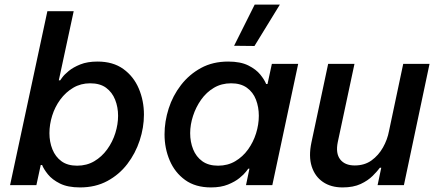

<svg xmlns="http://www.w3.org/2000/svg" viewBox="-20 -809 1909 839"><path d="M330 10Q276 10 242 -7Q208 -24 189.5 -47Q171 -70 164 -88H158L139 0H24L187 -760H302L237 -458H243Q243 -458 252 -470.5Q261 -483 280.5 -499Q300 -515 331 -527.5Q362 -540 406 -540Q474 -540 519 -507.5Q564 -475 586.5 -422Q609 -369 609 -308Q609 -252 590.5 -195.5Q572 -139 536.5 -92.5Q501 -46 449 -18Q397 10 330 10ZM317 -85Q359 -85 392 -104.5Q425 -124 448.5 -156.5Q472 -189 484 -227.5Q496 -266 496 -303Q496 -341 483 -373.5Q470 -406 443.5 -425.5Q417 -445 374 -445Q333 -445 300 -425.5Q267 -406 243.5 -374Q220 -342 208 -303.5Q196 -265 196 -227Q196 -189 209 -156.5Q222 -124 248.5 -104.5Q275 -85 317 -85Z M1092 -608 1003 -609 1093 -789H1203ZM977 -540Q1031 -540 1065 -523Q1099 -506 1117.5 -483Q1136 -460 1143 -442H1149L1168 -530H1283L1170 0H1055L1070 -72H1065Q1065 -72 1055.5 -59.5Q1046 -47 1026.5 -31Q1007 -15 976 -2.5Q945 10 902 10Q834 10 789 -22.5Q744 -55 721.5 -108Q699 -161 699 -222Q699 -278 717 -334.5Q735 -391 771 -437.5Q807 -484 858.5 -512Q910 -540 977 -540ZM990 -445Q948 -445 915 -425.5Q882 -406 859 -373.5Q836 -341 823.5 -302.5Q811 -264 811 -227Q811 -189 824 -156.5Q837 -124 864 -104.5Q891 -85 933 -85Q975 -85 1008 -104.5Q1041 -124 1064 -156Q1087 -188 1099 -226.5Q1111 -265 1111 -303Q1111 -341 1098.5 -373.5Q1086 -406 1059 -425.5Q1032 -445 990 -445Z M1477 10Q1426 10 1391 -14Q1356 -38 1342 -82Q1328 -126 1341 -187L1414 -530H1529L1456 -188Q1446 -139 1466.5 -112.5Q1487 -86 1530 -86Q1573 -86 1603.5 -108Q1634 -130 1653.5 -164.5Q1673 -199 1680 -237L1742 -530H1857L1745 0H1630L1646 -76H1640Q1629 -61 1608.5 -40.5Q1588 -20 1556 -5Q1524 10 1477 10Z"/></svg>

Font: Be Vietnam Pro Medium
Style: Italic
Weight: 500
Italic angle: -12°
Designer: Lam Bao, Tony Le, Vietanh Nguyen
Foundry: Yellow Type Foundry
Version: Version 1.002; ttfautohint (v1.8.3)